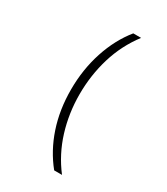

<svg xmlns="http://www.w3.org/2000/svg" viewBox="-213 -808 925 1062"><g transform="rotate(30 250.0 -276.5)"><path d="M314 161Q245 76 208 -34Q171 -144 171 -273Q171 -402 208.5 -516Q246 -630 314 -714H364Q293 -621 259 -508.5Q225 -396 225 -274Q225 -153 259.5 -41.5Q294 70 364 161Z"/></g></svg>

Font: Noto Sans Mono ExtraCondensed Light
Style: Regular
Weight: 300
Width: 2
Designer: Monotype Design Team
Foundry: Monotype Imaging Inc.
Version: Version 2.014; ttfautohint (v1.8.4.7-5d5b)